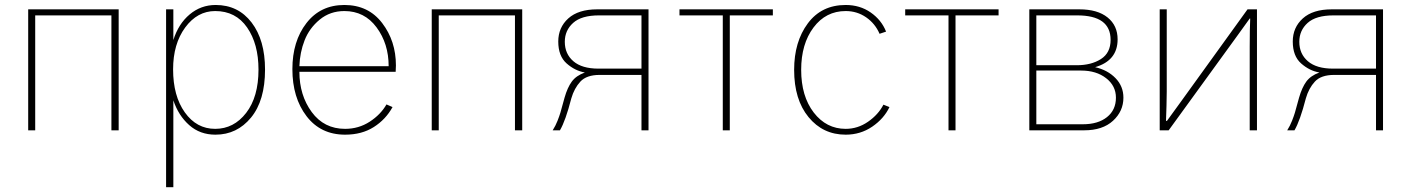

<svg xmlns="http://www.w3.org/2000/svg" viewBox="-20 -526 5695 775"><path d="M93.8 0V-488.3H459V0H429.7V-463.9H122.1V0Z M678.7 -246.1Q678.7 -138.7 726.1 -72.3Q773.4 -5.9 848.6 -5.9Q923.8 -5.9 973.6 -70.3Q1023.4 -134.8 1023.4 -245.1Q1023.4 -348.6 977.5 -415Q931.6 -481.4 848.6 -481.4Q776.4 -481.4 727.5 -415Q678.7 -348.6 678.7 -246.1ZM650.4 229.5V-488.3H679.7V-364.3Q700.2 -429.7 745.6 -467.8Q791 -505.9 850.6 -505.9Q941.4 -505.9 995.6 -435.1Q1049.8 -364.3 1049.8 -245.1Q1049.8 -120.1 993.2 -51.3Q936.5 17.6 849.6 17.6Q787.1 17.6 743.7 -21Q700.2 -59.6 679.7 -121.1V229.5Z M1160.2 -247.1Q1160.2 -359.4 1216.8 -432.6Q1273.4 -505.9 1370.1 -505.9Q1466.8 -505.9 1522.5 -433.1Q1578.1 -360.4 1578.1 -261.7Q1578.1 -257.8 1577.6 -249.5Q1577.1 -241.2 1577.1 -236.3H1188.5Q1188.5 -141.6 1238.3 -73.7Q1288.1 -5.9 1373 -5.9Q1427.7 -5.9 1472.2 -34.7Q1516.6 -63.5 1540 -104.5L1564.5 -93.8Q1537.1 -43.9 1488.8 -13.2Q1440.4 17.6 1373 17.6Q1274.4 17.6 1217.3 -57.1Q1160.2 -131.8 1160.2 -247.1ZM1188.5 -258.8H1548.8Q1548.8 -349.6 1500 -415.5Q1451.2 -481.4 1370.1 -481.4Q1312.5 -481.4 1270.5 -446.8Q1228.5 -412.1 1209.5 -363.3Q1190.4 -314.5 1188.5 -258.8Z M1722.7 0V-488.3H2087.9V0H2058.6V-463.9H1751V0Z M2259.8 -357.4Q2259.8 -308.6 2294.4 -278.8Q2329.1 -249 2395.5 -249H2569.3V-463.9H2397.5Q2327.1 -463.9 2293.5 -433.6Q2259.8 -403.3 2259.8 -357.4ZM2210.9 0Q2222.7 -18.6 2230.5 -38.6Q2238.3 -58.6 2242.2 -71.8Q2246.1 -85 2258.8 -131.8Q2270.5 -172.9 2288.1 -196.8Q2305.7 -220.7 2340.8 -233.4Q2300.8 -240.2 2267.1 -270Q2233.4 -299.8 2233.4 -358.4Q2233.4 -415 2273.9 -451.7Q2314.5 -488.3 2390.6 -488.3H2597.7V0H2569.3V-223.6H2400.4Q2347.7 -223.6 2322.8 -196.8Q2297.9 -169.9 2286.1 -128.9Q2262.7 -38.1 2240.2 0Z M2722.7 -463.9V-488.3H3099.6V-463.9H2925.8V0H2897.5V-463.9Z M3185.5 -244.1Q3185.5 -357.4 3240.7 -431.6Q3295.9 -505.9 3393.6 -505.9Q3451.2 -505.9 3494.6 -475.6Q3538.1 -445.3 3556.6 -398.4L3530.3 -389.6Q3512.7 -430.7 3476.1 -456.1Q3439.5 -481.4 3393.6 -481.4Q3313.5 -481.4 3263.7 -415Q3213.9 -348.6 3213.9 -244.1Q3213.9 -137.7 3264.6 -71.8Q3315.4 -5.9 3393.6 -5.9Q3442.4 -5.9 3483.9 -34.7Q3525.4 -63.5 3545.9 -103.5L3570.3 -93.8Q3547.9 -46.9 3500.5 -14.6Q3453.1 17.6 3393.6 17.6Q3301.8 17.6 3243.7 -53.2Q3185.5 -124 3185.5 -244.1Z M3633.8 -463.9V-488.3H4010.7V-463.9H3836.9V0H3808.6V-463.9Z M4134.8 0V-488.3H4336.9Q4410.2 -488.3 4450.7 -455.6Q4491.2 -422.9 4491.2 -367.2Q4491.2 -281.2 4400.4 -254.9Q4451.2 -243.2 4482.9 -210.4Q4514.6 -177.7 4514.6 -131.8Q4514.6 -77.1 4472.7 -38.6Q4430.7 0 4356.4 0ZM4163.1 -24.4H4350.6Q4412.1 -24.4 4448.2 -53.2Q4484.4 -82 4484.4 -131.8Q4484.4 -179.7 4444.8 -210.4Q4405.3 -241.2 4343.8 -241.2H4163.1ZM4163.1 -262.7H4326.2Q4384.8 -262.7 4423.8 -287.6Q4462.9 -312.5 4462.9 -365.2Q4462.9 -463.9 4328.1 -463.9H4163.1Z M4661.1 0V-488.3H4689.5V-156.2Q4689.5 -134.8 4688.5 -98.6Q4687.5 -62.5 4686.5 -38.1H4690.4L4747.1 -116.2L5015.6 -488.3H5053.7V0H5024.4V-338.9Q5024.4 -410.2 5026.4 -451.2H5024.4L4976.6 -384.8L4697.3 0Z M5224.6 -357.4Q5224.6 -308.6 5259.3 -278.8Q5293.9 -249 5360.4 -249H5534.2V-463.9H5362.3Q5292 -463.9 5258.3 -433.6Q5224.6 -403.3 5224.6 -357.4ZM5175.8 0Q5187.5 -18.6 5195.3 -38.6Q5203.1 -58.6 5207 -71.8Q5210.9 -85 5223.6 -131.8Q5235.4 -172.9 5252.9 -196.8Q5270.5 -220.7 5305.7 -233.4Q5265.6 -240.2 5231.9 -270Q5198.2 -299.8 5198.2 -358.4Q5198.2 -415 5238.8 -451.7Q5279.3 -488.3 5355.5 -488.3H5562.5V0H5534.2V-223.6H5365.2Q5312.5 -223.6 5287.6 -196.8Q5262.7 -169.9 5251 -128.9Q5227.5 -38.1 5205.1 0Z"/></svg>

Font: Gothic A1 Thin
Style: Regular
Weight: 250
Designer: HanYang I&C Co.,Ltd.
Foundry: HanYang I&C Co.,Ltd.
Version: Version 2.50